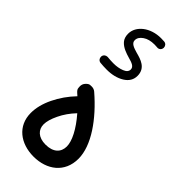

<svg xmlns="http://www.w3.org/2000/svg" viewBox="-295 -952 1039 1039"><g transform="rotate(45 224.5 -432.5)"><path d="M39.6 -118.2C39.6 -19.5 116.7 38.6 217.3 38.6C318.8 38.6 397.9 -20 397.9 -125.5C397.9 -226.1 314 -344.7 201.2 -441.9C192.9 -449.2 183.1 -452.6 171.9 -452.6C170.4 -452.6 166.5 -452.6 159.7 -452.1C152.3 -451.7 144.5 -446.3 136.2 -437C128.9 -428.7 125.5 -418.9 125.5 -407.7C125.5 -406.2 126 -402.3 126.5 -395C127 -387.7 131.8 -380.4 141.1 -372.1L154.3 -360.4C119.6 -324.2 91.8 -284.7 70.8 -241.2C49.8 -197.8 39.6 -156.7 39.6 -118.2ZM132.3 -123.5C132.3 -145.5 140.1 -172.4 155.3 -204.1C170.4 -235.8 191.4 -266.1 218.8 -294.9C275.4 -230 306.2 -168.9 306.2 -127.9C306.2 -83.5 276.4 -53.2 217.3 -53.2C160.6 -53.2 132.3 -84 132.3 -123.5ZM299.3 -874.5V-877.4C299.3 -889.2 291 -900.4 276.9 -901.9C267.6 -902.3 259.3 -902.8 252 -902.8C171.9 -902.8 108.9 -854 108.9 -793.9C108.9 -773.9 114.3 -757.8 124.5 -746.1C145 -722.7 176.8 -712.4 203.6 -704.6C234.4 -696.3 256.3 -688 256.3 -667C256.3 -652.8 247.1 -642.1 228.5 -634.8C209.5 -627.4 189 -624 166 -624C150.9 -624 136.2 -625 121.1 -626.5H118.2C106.4 -626.5 94.7 -618.2 93.3 -604V-601.1C93.3 -589.4 101.6 -578.1 115.2 -576.7C130.4 -575.2 147 -574.2 164.6 -574.2C204.1 -574.2 237.8 -582.5 265.6 -599.6C293 -616.7 306.6 -639.6 306.6 -668.5C306.6 -728.5 254.9 -743.2 215.8 -753.4C184.1 -762.7 159.2 -771 159.2 -794.4C159.2 -810.5 168 -824.2 185.1 -835.9C202.1 -847.7 224.1 -853.5 252 -853.5C259.3 -853.5 265.6 -853 272.9 -852.5C274.4 -852.1 275.4 -852.1 276.4 -852.1C287.6 -852.1 297.9 -860.8 299.3 -874.5Z"/></g></svg>

Font: Mikhak Medium
Style: Regular
Weight: 500
Designer: Amin Abedi
Version: Version 3.2